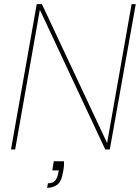

<svg xmlns="http://www.w3.org/2000/svg" viewBox="-20 -720 674 925"><path d="M33 0 157 -700H182L496 -31L614 -700H634L509 0H487L172 -673L53 0ZM207 185 211 163Q235 163 246 149.5Q257 136 261 113L263 101H232L239 57H288Q289 67 288 80Q287 93 284 107Q276 156 255 170.5Q234 185 207 185Z"/></svg>

Font: DM Sans 11pt Thin
Style: Italic
Weight: 250
Italic angle: -10°
Version: Version 4.004;gftools[0.9.30]